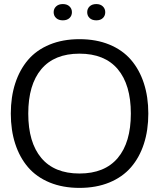

<svg xmlns="http://www.w3.org/2000/svg" viewBox="-20 -915 783 945"><path d="M371.1 9.8Q289.1 9.8 224.4 -16.8Q159.7 -43.5 118.2 -91.8Q76.7 -140.1 54.9 -207.3Q33.2 -274.4 33.2 -356Q33.2 -437.5 54.9 -504.6Q76.7 -571.8 118.2 -620.4Q159.7 -668.9 224.4 -695.6Q289.1 -722.2 371.1 -722.2Q453.6 -722.2 518.3 -695.6Q583 -668.9 624.8 -620.4Q666.5 -571.8 688.2 -504.9Q710 -438 710 -356Q710 -273.9 688.2 -207Q666.5 -140.1 624.8 -91.8Q583 -43.5 518.3 -16.8Q453.6 9.8 371.1 9.8ZM371.1 -61Q495.1 -61 559.6 -137.5Q624 -213.9 624 -356Q624 -498 559.6 -574.5Q495.1 -650.9 371.1 -650.9Q247.6 -650.9 183.3 -574.5Q119.1 -498 119.1 -356Q119.1 -213.9 183.3 -137.5Q247.6 -61 371.1 -61ZM289.1 -814.9Q268.6 -814.9 256.3 -826.2Q244.1 -837.4 244.1 -855Q244.1 -872.1 256.3 -883.5Q268.6 -895 289.1 -895Q310.1 -895 322 -883.5Q334 -872.1 334 -855Q334 -837.4 322 -826.2Q310.1 -814.9 289.1 -814.9ZM454.1 -814.9Q433.1 -814.9 421.1 -826.2Q409.2 -837.4 409.2 -855Q409.2 -872.1 421.1 -883.5Q433.1 -895 454.1 -895Q474.1 -895 486.1 -883.5Q498 -872.1 498 -855Q498 -837.4 486.3 -826.2Q474.6 -814.9 454.1 -814.9Z"/></svg>

Font: Creato Display
Style: Regular
Weight: 400
Version: Version 1.000